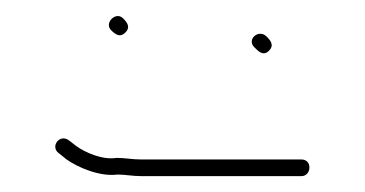

<svg xmlns="http://www.w3.org/2000/svg" viewBox="-20 -389 460 242"><path d="M158 -167H360C366 -167 370 -172 370 -178C370 -184 366 -188 360 -188H158C146 -188 138 -190 127 -190C109 -187 87 -197 76 -205L67 -212C55 -221 43 -204 54 -196L64 -188C78 -178 106 -166 128 -169C138 -169 147 -167 158 -167ZM301 -329C306 -324 312 -318 319 -325C326 -332 321 -338 316 -343C306 -353 290 -339 301 -329ZM120 -351C125 -346 131 -341 138 -348C145 -355 140 -361 135 -366C126 -375 111 -360 120 -351Z"/></svg>

Font: Be Happy
Style: Regular
Weight: 500
Designer: Mew Too
Foundry: Cannot Into Space Fonts
Version: Version 0.9977